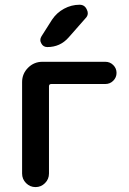

<svg xmlns="http://www.w3.org/2000/svg" viewBox="-20 -803 539 802"><path d="M184.6 -78.1Q184.6 -54.7 168 -38.1Q151.4 -21.5 128.4 -21.5Q105.5 -21.5 88.9 -38.1Q72.3 -54.7 72.3 -78.1V-460Q72.3 -495.1 97.2 -520Q122.1 -544.9 157.2 -544.9H419.9Q439.5 -544.9 453.1 -531.2Q466.8 -517.6 466.8 -498.5Q466.8 -479.5 453.1 -465.8Q439.5 -452.1 419.9 -452.1H194.3Q184.6 -452.1 184.6 -442.4ZM197.3 -720.7Q216.8 -750 247.6 -766.6Q278.3 -783.2 312.5 -783.2Q334 -783.2 342.8 -762.7Q346.7 -754.9 346.7 -748Q346.7 -736.3 337.9 -727.5L266.6 -646.5Q231.4 -606.4 177.7 -606.4Q160.2 -606.4 152.3 -622.1Q148.4 -628.9 148.4 -635.7Q148.4 -643.6 153.3 -651.4Z"/></svg>

Font: Gen Jyuu GothicX Medium
Style: Regular
Weight: 500
Designer: Ryoko NISHIZUKA (kana &amp; ideographs); Paul D. Hunt (Latin, Greek &amp; Cyrillic); Wenlong ZHANG (bopomofo); Sandoll C
Version: Version 1.058.20140828